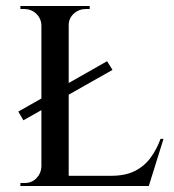

<svg xmlns="http://www.w3.org/2000/svg" viewBox="-20 -620 580 640"><path d="M41 -248 337 -416 355 -387 58 -219ZM209 -600V0H118V-600ZM466 -34 473 0H207V-34ZM525 -157 476 0H317L350 -34Q397 -34 428.5 -49.5Q460 -65 481 -93Q502 -121 515 -157ZM120 -64 131 0H48V-10Q48 -10 54.5 -10Q61 -10 62 -10Q86 -10 101.5 -26Q117 -42 118 -64ZM206 -536V-600H279V-590Q278 -590 272.5 -590Q267 -590 267 -590Q243 -590 226 -574.5Q209 -559 209 -536ZM120 -536H118Q117 -559 100.5 -574.5Q84 -590 60 -590Q60 -590 54 -590Q48 -590 48 -590V-600H120Z"/></svg>

Font: Cinzel Eorzea
Style: Regular
Weight: 500
Designer: Natanael Gama
Version: Version 2.000